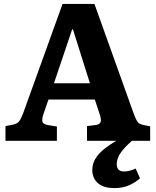

<svg xmlns="http://www.w3.org/2000/svg" viewBox="-20 -720 796 982"><path d="M566 242Q523 242 498 228.5Q473 215 462.5 194Q452 173 452 151Q452 116 469.5 89Q487 62 515.5 40Q544 18 575 0H425V-75L472 -81Q490 -84 494.5 -96Q499 -108 491 -132L465 -211H228L202 -136Q195 -115 196.5 -100Q198 -85 227 -80L271 -73V0H8V-75L48 -83Q67 -87 76.5 -98Q86 -109 97 -137L300 -700H463L666 -133Q677 -105 685 -95Q693 -85 713 -81L748 -74V0H655Q616 34 596.5 62.5Q577 91 577 119Q577 157 614 157Q642 157 674 142L696 192Q674 212 641.5 227Q609 242 566 242ZM256 -294H440L353 -570H349Z"/></svg>

Font: Literata
Style: Bold
Weight: 700
Designer: Latin by Veronika Burian and Jose Scaglione. Greek by Irene Vlachou. Cyrillic by Vera Evstafieva.
Foundry: TypeTogether
Version: Version 3.103; ttfautohint (v1.8.4.7-5d5b);gftools[0.9.29]